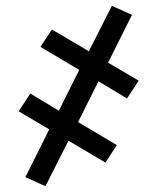

<svg xmlns="http://www.w3.org/2000/svg" viewBox="-20 -482 540 659"><path d="M136 157 67 126 149 -38 44 -100 84 -161 182 -102 252 -242 119 -321 158 -381 285 -306 364 -462 433 -431 351 -267 456 -205 416 -144 318 -203 248 -63 381 16 342 76 215 1Z"/></svg>

Font: Iosevka SS04
Style: Regular
Weight: 400
Monospace: yes
Designer: Belleve Invis
Foundry: Belleve Invis
Version: Version 19.0.0; ttfautohint (v1.8.4)